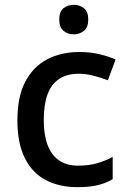

<svg xmlns="http://www.w3.org/2000/svg" viewBox="-20 -764 530 794"><path d="M300 10Q226 10 170 -19Q114 -48 83 -109.5Q52 -171 52 -266Q52 -366 85.5 -428Q119 -490 176.5 -519.5Q234 -549 308 -549Q353 -549 392.5 -539.5Q432 -530 458 -518L426 -432Q398 -443 366.5 -451Q335 -459 307 -459Q257 -459 224.5 -437.5Q192 -416 176.5 -373.5Q161 -331 161 -267Q161 -206 177 -164Q193 -122 224.5 -100.5Q256 -79 303 -79Q348 -79 382 -89Q416 -99 446 -115V-23Q417 -6 383 2Q349 10 300 10ZM286 -744Q309 -744 327 -730Q345 -716 345 -683Q345 -651 327 -636.5Q309 -622 286 -622Q260 -622 242.5 -636.5Q225 -651 225 -683Q225 -716 242.5 -730Q260 -744 286 -744Z"/></svg>

Font: Noto Sans Cham Medium
Style: Regular
Weight: 500
Version: Version 2.002